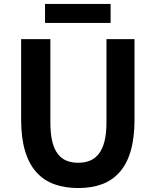

<svg xmlns="http://www.w3.org/2000/svg" viewBox="-20 -938 788 972"><path d="M376 14Q308 14 254.5 -5.5Q201 -25 163.5 -67Q126 -109 106.5 -175Q87 -241 87 -333V-740H235V-320Q235 -262 244.5 -222.5Q254 -183 272.5 -159Q291 -135 317 -124.5Q343 -114 376 -114Q409 -114 435 -124.5Q461 -135 480 -159Q499 -183 509 -222.5Q519 -262 519 -320V-740H661V-333Q661 -241 642 -175Q623 -109 586 -67Q549 -25 496.5 -5.5Q444 14 376 14ZM208 -822V-918H540V-822Z"/></svg>

Font: Kinto Sans
Style: Bold
Weight: 700
Designer: Authors: Ryoko NISHIZUKA  (kana & ideographs); Paul D. Hunt (Latin, Greek & Cyrillic); Wenlong ZHANG  (bopomofo); Sandol
Foundry: Adobe Systems Incorporated, ookami Inc.
Version: Version 0.001